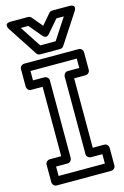

<svg xmlns="http://www.w3.org/2000/svg" viewBox="-144 -1018 713 1106"><g transform="rotate(-15 212.5 -465.0)"><path d="M351 -25H75V-81H144C159.1 -81 169 -95.3 169 -106V-570C169 -585.1 154.7 -595 144 -595H75V-651H351V-595H282C266.9 -595 257 -580.7 257 -570V-106C257 -90.9 271.3 -81 282 -81H351ZM376 25C386.7 25 401 15.1 401 0V-106C401 -116.7 391.1 -131 376 -131H307V-545H376C386.7 -545 401 -554.9 401 -570V-676C401 -686.7 391.1 -701 376 -701H50C39.3 -701 25 -691.1 25 -676V-570C25 -559.3 34.9 -545 50 -545H119V-131H50C39.3 -131 25 -121.1 25 -106V0C25 10.7 34.9 25 50 25ZM259.5 -779H167.5L85.2 -905H130.3L193.8 -829C198.6 -823.2 214.6 -808.5 232 -828.7L297.5 -905H341.8ZM273 -729C280.9 -729 289.3 -733.2 293.9 -740.3L408.9 -916.3C435.4 -956.8 388 -955 388 -955H286C279.2 -955 271.8 -951.8 267 -946.3L213.3 -883.7L161.2 -946C156.7 -951.4 149.4 -955 142 -955H39C-9.3 -955 18.1 -916.3 18.1 -916.3L133.1 -740.3C137.4 -733.7 145.5 -729 154 -729Z"/></g></svg>

Font: Fog Sans
Style: Outline
Weight: 700
Foundry: Intel Corporation
Version: Version 1.00